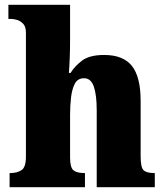

<svg xmlns="http://www.w3.org/2000/svg" viewBox="-20 -780 689 800"><path d="M20 0V-59H24Q51 -59 69.5 -71Q88 -83 88 -127V-644Q88 -669 76.5 -681Q65 -693 51 -697Q37 -701 29 -701H15V-760H272V-614Q272 -574 270.5 -537Q269 -500 267 -476H274Q291 -504 322 -527.5Q353 -551 414 -551Q493 -551 529.5 -505.5Q566 -460 566 -359V-129Q566 -83 578 -71Q590 -59 622 -59H625V0H383V-320Q383 -384 371 -419Q359 -454 330 -454Q304 -454 292 -431.5Q280 -409 276 -374Q272 -339 272 -303V-124Q272 -82 286 -70.5Q300 -59 331 -59H334V0Z"/></svg>

Font: Noto Serif Thai SemiCondensed Black
Style: Regular
Weight: 900
Width: 4
Designer: Monotype Design Team
Foundry: Monotype Imaging Inc.
Version: Version 2.002; ttfautohint (v1.8.4.7-5d5b)